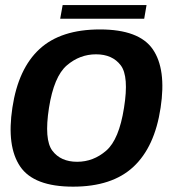

<svg xmlns="http://www.w3.org/2000/svg" viewBox="-20 -712 680 737"><path d="M260.5 4.5Q410.5 4.5 492.2 -71.8Q574 -148 596.5 -298.5Q619 -446.5 566.5 -522.8Q514 -599 363.5 -599Q213.5 -599 131.8 -523.8Q50 -448.5 27.5 -298.5Q5 -150 57.5 -72.8Q110 4.5 260.5 4.5ZM276 -91Q213 -91 181 -133.5Q149 -176 168 -298Q187 -418.5 236.5 -461Q286 -503.5 348.5 -503.5Q411.5 -503.5 443.5 -461.2Q475.5 -419 456 -298Q437 -176.5 387.8 -133.8Q338.5 -91 276 -91ZM211 -640H533.5L542.5 -692.5H220.5Z"/></svg>

Font: Anybody UltraCondensed Thin SemiBold
Style: Italic
Weight: 600
Italic angle: -10°
Version: Version 1.111